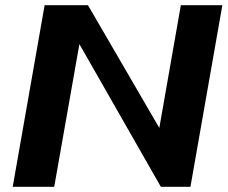

<svg xmlns="http://www.w3.org/2000/svg" viewBox="-20 -720 877 740"><path d="M152 -700H319L594 -227L677 -700H837L714 0H600L286 -550L189 0H29Z"/></svg>

Font: Fahkwang
Style: Bold Italic
Weight: 700
Italic angle: -10°
Designer: Suppakit Chalermlarp | Katatrad Co.,Ltd.
Foundry: Cadson Demak Co.,Ltd.
Version: Version 1.000; ttfautohint (v1.6)